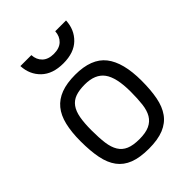

<svg xmlns="http://www.w3.org/2000/svg" viewBox="-214 -839 955 955"><g transform="rotate(-45 264.0 -361.5)"><path d="M265 -510Q379 -510 428.5 -447Q478 -384 478 -255Q478 -190 468.5 -140.5Q459 -91 435 -57.5Q411 -24 369.5 -7Q328 10 265 10Q202 10 160.5 -6Q119 -22 94.5 -55Q70 -88 60 -138Q50 -188 50 -257Q50 -321 61.5 -369Q73 -417 98.5 -448Q124 -479 165 -494.5Q206 -510 265 -510ZM265 -57Q309 -57 336 -69.5Q363 -82 377.5 -106.5Q392 -131 396.5 -168Q401 -205 401 -255Q401 -355 369 -398.5Q337 -442 265 -442Q225 -442 198.5 -432.5Q172 -423 156 -401Q140 -379 133.5 -343.5Q127 -308 127 -257Q127 -204 132 -166.5Q137 -129 152 -104.5Q167 -80 194 -68.5Q221 -57 265 -57ZM180 -733Q182 -699 203.5 -678.5Q225 -658 264 -658Q303 -658 324.5 -678.5Q346 -699 348 -733H424Q421 -671 380 -631Q339 -591 264 -591Q189 -591 147.5 -631Q106 -671 103 -733Z"/></g></svg>

Font: TitilliumText22L 400 wt
Style: 400 wt
Weight: 400
Designer: Campivisivi
Foundry: Campivisivi
Version: 1.000